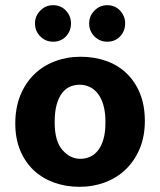

<svg xmlns="http://www.w3.org/2000/svg" viewBox="-20 -710 618 741"><path d="M539 -243Q539 -184 519.5 -137Q500 -90 466 -57Q432 -24 386 -6.5Q340 11 287 11Q234 11 188.5 -5.5Q143 -22 110 -53Q77 -84 58 -129.5Q39 -175 39 -233Q39 -294 58.5 -342Q78 -390 112 -423Q146 -456 192 -473.5Q238 -491 291 -491Q344 -491 389.5 -475Q435 -459 468 -427.5Q501 -396 520 -350Q539 -304 539 -243ZM387 -238Q387 -277 379 -304.5Q371 -332 357 -349.5Q343 -367 325 -375Q307 -383 288 -383Q269 -383 251.5 -376Q234 -369 220.5 -352Q207 -335 199 -307.5Q191 -280 191 -238Q191 -165 221 -131Q251 -97 290 -97Q309 -97 326.5 -104.5Q344 -112 357.5 -128.5Q371 -145 379 -172Q387 -199 387 -238ZM115 -620Q115 -648 135.5 -669Q156 -690 185 -690Q215 -690 234.5 -669Q254 -648 254 -620Q254 -590 234.5 -569.5Q215 -549 185 -549Q156 -549 135.5 -569.5Q115 -590 115 -620ZM324 -620Q324 -648 344.5 -669Q365 -690 394 -690Q424 -690 443.5 -669Q463 -648 463 -620Q463 -590 443.5 -569.5Q424 -549 394 -549Q365 -549 344.5 -569.5Q324 -590 324 -620Z"/></svg>

Font: Ek Mukta ExtraBold
Style: Regular
Weight: 800
Designer: Girish Dalvi and Yashodeep Gholap
Foundry: Ek Type
Version: Version 2.538;PS 1.002;hotconv 16.6.51;makeotf.lib2.5.65220;